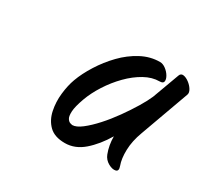

<svg xmlns="http://www.w3.org/2000/svg" viewBox="-96 -859 715 676"><g transform="rotate(30 261.0 -521.0)"><path d="M413 -668Q383 -668 352.5 -651Q322 -634 294.5 -606Q267 -578 245.5 -544.5Q224 -511 212 -478Q199 -442 198 -422Q197 -402 202.5 -393.5Q208 -385 215 -383Q222 -381 223 -381Q239 -381 261 -398Q283 -415 307 -441.5Q331 -468 353.5 -499.5Q376 -531 393.5 -560Q411 -589 420 -610L460 -719Q464 -730 475 -728.5Q486 -727 498 -718Q510 -709 517 -697.5Q524 -686 521 -677L449 -478Q434 -438 433 -401.5Q432 -365 441 -341Q448 -322 435.5 -319Q423 -316 406 -325.5Q389 -335 382 -353Q370 -384 370 -420Q342 -373 307.5 -343Q273 -313 232 -313Q190 -313 168 -334.5Q146 -356 139 -389.5Q132 -423 136 -458.5Q140 -494 150 -521Q162 -554 185 -590.5Q208 -627 238 -658Q268 -689 304.5 -708.5Q341 -728 380 -728Q392 -728 404 -719Q416 -710 423 -698Q430 -686 428.5 -677Q427 -668 413 -668Z"/></g></svg>

Font: Story Script
Style: Regular
Weight: 400
Designer: Lana Roulhac, Ben Buysse
Version: Version 1.000; ttfautohint (v1.8.4.7-5d5b)